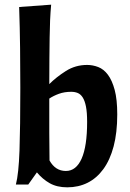

<svg xmlns="http://www.w3.org/2000/svg" viewBox="-20 -790 558 822"><path d="M199 -770Q196 -738 194.5 -703.5Q193 -669 192.5 -628.5Q192 -588 191.5 -539Q191 -490 191 -430Q221 -460 262 -486Q303 -512 353 -512Q377 -512 400.5 -503Q424 -494 442 -470Q460 -446 471 -405Q482 -364 482 -300Q482 -222 466.5 -163.5Q451 -105 422.5 -66Q394 -27 355 -7.5Q316 12 268 12Q224 12 193 -5.5Q162 -23 138 -52L101 0H48Q60 -46 63.5 -146Q67 -246 67 -414Q67 -499 66 -584.5Q65 -670 62 -760ZM285 -397Q256 -397 232.5 -388.5Q209 -380 191 -368Q191 -284 191 -221Q191 -158 192 -103Q217 -58 262 -58Q306 -58 329.5 -111Q353 -164 353 -268Q353 -309 348 -334Q343 -359 334 -373Q325 -387 312.5 -392Q300 -397 285 -397Z"/></svg>

Font: Cantora One
Style: Regular
Weight: 400
Designer: Pablo Impallari, Rodrigo Fuenzalida
Foundry: Pablo Impallari
Version: Version 1.002; ttfautohint (v0.8) -G 200 -r 50